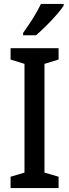

<svg xmlns="http://www.w3.org/2000/svg" viewBox="-20 -960 353 980"><path d="M279 0H34V-58L105 -79V-634L34 -656V-714H279V-656L207 -634V-79L279 -58ZM305 -931Q292 -911 267 -882.5Q242 -854 214 -826.5Q186 -799 164 -780H98V-792Q124 -828 148.5 -867Q173 -906 189 -940H305Z"/></svg>

Font: Noto Sans Arabic UI Cn Md
Style: Regular
Weight: 500
Width: 3
Designer: Monotype Design Team, Nadine Chahine and Nizar Qandah
Foundry: Monotype Imaging Inc.
Version: Version 2.010; ttfautohint (v1.8.4.7-5d5b)